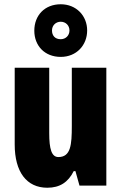

<svg xmlns="http://www.w3.org/2000/svg" viewBox="-20 -871 569 901"><path d="M265 -604C339 -604 389 -659 389 -728C389 -797 338 -851 265 -851C190 -851 141 -799 141 -727C141 -656 190 -604 265 -604ZM265 -687C238 -687 224 -704 224 -728C224 -752 242 -769 265 -769C288 -769 306 -752 306 -728C306 -704 288 -687 265 -687ZM479 -553H317V-280C317 -191 312 -134 254 -134C222 -134 211 -172 211 -246V-553H49V-193C49 -64 105 10 202 10C261 10 300 -16 326 -68H334L353 0H479Z"/></svg>

Font: Noto Sans Myanmar UI ExtraCondensed Black
Style: Regular
Weight: 900
Width: 2
Designer: Monotype Design Team
Foundry: Monotype Imaging Inc.
Version: Version 2.103